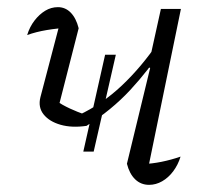

<svg xmlns="http://www.w3.org/2000/svg" viewBox="-20 -511 596 537"><path d="M222 -159Q181 -153 149.5 -162Q118 -171 102 -191Q86 -211 93 -239L151 -460L176 -434Q141 -432 111 -427Q81 -422 56 -413Q63 -436 76.5 -453.5Q90 -471 106.5 -481Q123 -491 142 -491Q163 -491 178 -475.5Q193 -460 200 -432L144 -213L135 -230Q155 -217 175.5 -207.5Q196 -198 219 -190L200 -189Q266 -220 321 -272Q376 -324 422 -392L436 -377Q396 -315 344 -259Q292 -203 222 -159ZM397 6Q374 6 358 -9.5Q342 -25 335 -53L400 -321L394 -323L430 -486H486L391 -24L378 -52Q405 -53 432 -58.5Q459 -64 485 -73Q478 -50 464.5 -32Q451 -14 433.5 -4Q416 6 397 6ZM274 -358H304L242 -87H213Z"/></svg>

Font: Piazzolla 8pt ExtraLight
Style: Italic
Weight: 250
Italic angle: -11.3°
Designer: Juan Pablo del Peral
Foundry: Huerta Tipografica
Version: Version 2.001